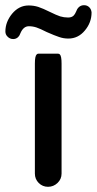

<svg xmlns="http://www.w3.org/2000/svg" viewBox="-62 -700 368 731"><path d="M70.8 -39.1V-458Q70.8 -486.3 77.6 -492.7Q80.1 -495.6 84 -495.6H159.2Q163.1 -495.6 166 -492.7Q172.4 -486.3 172.4 -458V-39.1Q172.4 -18.1 157 -3.4Q141.6 11.2 120.8 11.2Q100.1 11.2 85.4 -3.4Q70.8 -18.1 70.8 -39.1ZM-41.5 -580.1Q-41.5 -616.2 -16.1 -647.5Q10.3 -679.2 46.9 -679.2Q66.4 -679.2 83.5 -673.8Q102.1 -667.5 127.2 -655Q152.3 -642.6 167 -637.7Q181.6 -633.3 197.3 -633.3Q210.9 -633.3 218.3 -640.6Q223.6 -646 227.5 -655.3Q231 -665.5 237.3 -671.9Q245.6 -680.2 257.8 -680.2Q270 -680.2 277.8 -672.4Q285.6 -664.6 286.6 -652.8V-652.3Q286.6 -614.3 261.2 -584Q235.8 -553.2 198.2 -553.2Q179.7 -553.2 163.1 -559.1Q146.5 -564.5 115.7 -578.1Q90.8 -590.8 76.7 -595.5Q62.5 -600.1 47.9 -600.1Q26.9 -600.1 15.6 -573.2Q12.7 -564.5 7.3 -559.1Q-0.5 -551.3 -11.7 -551.3Q-24.4 -551.3 -33.2 -560.5Q-41.5 -568.4 -41.5 -580.1Z"/></svg>

Font: YuPearl-Medium
Style: Medium
Weight: 500
Designer: Max Yao
Foundry: Max-Everyday
Version: Version 1.011; ttfautohint (v1.8.3)